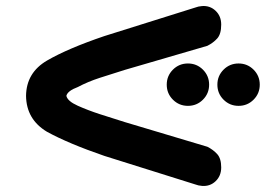

<svg xmlns="http://www.w3.org/2000/svg" viewBox="-20 -609 898 637"><path d="M533.2 -328.1Q533.2 -357.4 553.7 -377.9Q574.2 -398.4 603.5 -398.4Q632.8 -398.4 653.3 -377.9Q673.8 -357.4 673.8 -328.1Q673.8 -298.8 653.3 -278.3Q632.8 -257.8 603.5 -257.8Q574.2 -257.8 553.7 -278.3Q533.2 -298.8 533.2 -328.1ZM701.2 -328.1Q701.2 -357.4 721.7 -377.9Q742.2 -398.4 771.5 -398.4Q800.8 -398.4 821.3 -377.9Q841.8 -357.4 841.8 -328.1Q841.8 -298.8 821.3 -278.3Q800.8 -257.8 771.5 -257.8Q742.2 -257.8 721.7 -278.3Q701.2 -298.8 701.2 -328.1ZM135.7 -171.9Q67.4 -212.9 66.4 -291Q67.4 -368.2 136.2 -408.2Q205.1 -448.2 326.2 -489.3L627.9 -584Q637.7 -587.9 650.4 -588.9Q676.8 -590.8 695.3 -573.2Q713.9 -555.7 713.9 -527.3Q713.9 -496.1 700.7 -481.4Q687.5 -466.8 668 -457L393.6 -377Q349.6 -363.3 310.5 -350.6Q271.5 -337.9 238.3 -320.3Q204.1 -307.6 200.2 -291Q204.1 -273.4 237.8 -258.3Q271.5 -243.2 310.5 -230.5Q349.6 -217.8 393.6 -204.1L668 -122.1Q687.5 -112.3 700.7 -97.7Q713.9 -83 713.9 -53.7Q713.9 -25.4 695.3 -7.8Q676.8 9.8 650.4 7.8Q637.7 6.8 627.9 2.9L326.2 -91.8Q207 -132.8 135.7 -171.9Z"/></svg>

Font: Nico Moji
Style: Regular
Weight: 400
Version: Version 1.02